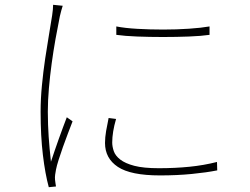

<svg xmlns="http://www.w3.org/2000/svg" viewBox="-20 -760 1040 799"><path d="M464 -650Q499 -643 551.5 -640Q604 -637 659.5 -637Q715 -637 766.5 -640.5Q818 -644 852 -650V-615Q818 -610 766 -608Q714 -606 658.5 -606Q603 -606 551 -608Q499 -610 464 -615ZM463 -265Q447 -210 447 -167Q447 -150 453.5 -131Q460 -112 480.5 -96Q501 -80 539 -70Q577 -60 641 -60Q708 -60 768 -66Q828 -72 883 -86L884 -51Q839 -42 777.5 -36Q716 -30 646 -30Q524 -30 470.5 -65.5Q417 -101 417 -165Q417 -188 421.5 -214.5Q426 -241 432 -269ZM241 -736Q238 -726 235 -716Q232 -706 229 -692Q220 -648 211 -597.5Q202 -547 195 -495.5Q188 -444 183.5 -392.5Q179 -341 179 -295Q179 -266 180 -241Q181 -216 182.5 -191.5Q184 -167 186.5 -141.5Q189 -116 192 -87Q199 -108 207.5 -133Q216 -158 225 -183Q234 -208 242.5 -231Q251 -254 258 -272L282 -255Q274 -234 263 -205.5Q252 -177 242 -148.5Q232 -120 224 -95Q216 -70 213 -54Q211 -44 209.5 -33Q208 -22 209 -12Q210 -4 211 3.5Q212 11 213 16L183 19Q168 -36 158.5 -115Q149 -194 149 -295Q149 -348 154.5 -405Q160 -462 168 -516Q176 -570 184 -616.5Q192 -663 197 -696Q199 -710 200 -720.5Q201 -731 201 -740Z"/></svg>

Font: SpoqaHanSansJP-Thin
Style: Regular
Weight: 250
Designer: [Source Han Sans]
Ryoko NISHIZUKA  (kana & ideographs); Paul D. Hunt (Latin, Greek & Cyrillic); Wenlong ZHANG  (bopomofo
Foundry: Spoqa (http://bi.spoqa.com)
Version: Version 1.002.20150607